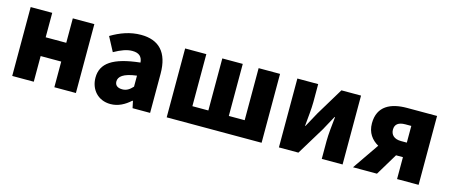

<svg xmlns="http://www.w3.org/2000/svg" viewBox="-42 -1050 3584 1532"><g transform="rotate(15 1750.0 -284.5)"><path d="M72 0H250V-212H420V0H598V-569H420V-367H250V-569H72Z M886 14C949 14 1002 -15 1049 -57H1054L1066 0H1211V-323C1211 -501 1128 -583 981 -583C892 -583 811 -553 736 -508L798 -391C855 -423 902 -441 947 -441C1005 -441 1029 -414 1033 -368C811 -344 717 -279 717 -159C717 -64 781 14 886 14ZM947 -124C910 -124 886 -140 886 -173C886 -213 922 -246 1033 -260V-169C1007 -141 983 -124 947 -124Z M1348 0H2132V-569H1955V-139H1824V-569H1655V-139H1523V-569H1348Z M2275 0H2436L2576 -230C2594 -262 2622 -315 2641 -349H2645C2638 -279 2629 -204 2629 -148V0H2801V-569H2639L2500 -339C2483 -306 2453 -254 2435 -220H2432C2438 -289 2447 -365 2447 -421V-569H2275Z M3203 -301C3145 -301 3117 -331 3117 -373C3117 -417 3145 -439 3203 -439H3251V-301ZM2887 0H3085L3194 -181H3251V0H3429V-569H3181C3049 -569 2942 -522 2942 -378C2942 -300 2982 -249 3037 -218Z"/></g></svg>

Font: ChiuKong Gothic MN Heavy
Style: Regular
Weight: 900
Designer: Ryoko NISHIZUKA 西塚涼子 (kana, bopomofo & ideographs); Paul D. Hunt (Latin, Greek & Cyrillic); Sandoll Communications 산돌커뮤니
Foundry: Adobe
Version: Version 1.300